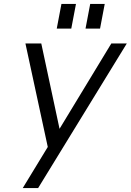

<svg xmlns="http://www.w3.org/2000/svg" viewBox="-20 -769 668 981"><path d="M96.2 191.9 224.1 -18.1 109.9 -546.9H190.9L284.2 -110.8L548.8 -546.9H627.9L174.8 191.9ZM270 -623 293.9 -749H368.2L344.2 -623ZM417 -623 440.9 -749H515.1L491.2 -623Z"/></svg>

Font: Involve
Style: Italic
Weight: 400
Italic angle: -10.5°
Designer: Stefan Peev
Foundry: Context Ltd.
Version: Version 1.001